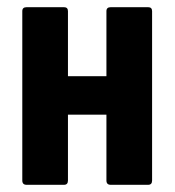

<svg xmlns="http://www.w3.org/2000/svg" viewBox="-20 -514 486 534"><path d="M288 0Q276 0 276 -12V-483Q276 -494 288 -494H392Q403 -494 403 -483V-12Q403 0 392 0ZM54 0Q42 0 42 -12V-483Q42 -494 54 -494H158Q169 -494 169 -483V-12Q169 0 158 0ZM153 -195V-302H297V-195Z"/></svg>

Font: Sofia Sans Condensed ExtraBold
Style: Regular
Weight: 800
Designer: Botio Nikoltchev, Ani Petrova
Foundry: lettersoup
Version: Version 4.101